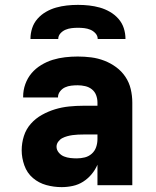

<svg xmlns="http://www.w3.org/2000/svg" viewBox="-20 -760 640 788"><path d="M233 8Q201 8 170 -0.5Q139 -9 115 -29.5Q91 -50 80 -81Q69 -112 69 -143Q69 -173 78 -201.5Q87 -230 106.5 -252Q126 -274 152 -288.5Q178 -303 206 -311.5Q234 -320 263.5 -323Q293 -326 322 -326H380V-339Q380 -355 374.5 -369.5Q369 -384 357 -393.5Q345 -403 329.5 -406.5Q314 -410 299 -410Q286 -410 272.5 -408.5Q259 -407 247 -401.5Q235 -396 226.5 -385Q218 -374 218 -361V-360H75V-364Q75 -390 84 -415Q93 -440 109.5 -459.5Q126 -479 149 -493Q172 -507 196.5 -514.5Q221 -522 247 -525Q273 -528 299 -528Q327 -528 354.5 -524.5Q382 -521 408 -511Q434 -501 456.5 -484.5Q479 -468 494.5 -445Q510 -422 516.5 -394.5Q523 -367 523 -339V0H380V-84Q371 -63 356 -45Q341 -27 321.5 -14.5Q302 -2 279 3Q256 8 233 8ZM295 -110Q312 -110 328 -114Q344 -118 356.5 -129Q369 -140 374.5 -156Q380 -172 380 -189V-208H322Q311 -208 300 -207.5Q289 -207 278 -205.5Q267 -204 256 -201Q245 -198 235.5 -193Q226 -188 219 -178.5Q212 -169 212 -158Q212 -145 221 -134Q230 -123 242.5 -118Q255 -113 268.5 -111.5Q282 -110 295 -110ZM105 -600Q105 -623 112 -644.5Q119 -666 134 -683Q149 -700 169 -711.5Q189 -723 210.5 -729Q232 -735 254.5 -737.5Q277 -740 300 -740Q323 -740 345.5 -737.5Q368 -735 389.5 -729Q411 -723 431 -711.5Q451 -700 466 -683Q481 -666 488 -644.5Q495 -623 495 -600H381Q381 -613 372 -623Q363 -633 351 -638Q339 -643 326 -644.5Q313 -646 300 -646Q287 -646 274 -644.5Q261 -643 249 -638Q237 -633 228 -623Q219 -613 219 -600Z"/></svg>

Font: Iosevka Heavy Extended
Style: Regular
Weight: 900
Width: 7
Monospace: yes
Designer: Belleve Invis
Foundry: Belleve Invis
Version: Version 32.5.0; ttfautohint (v1.8.4)